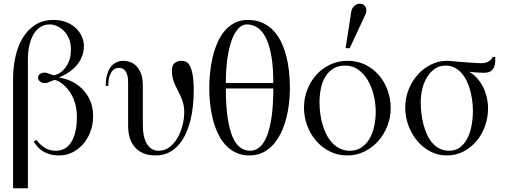

<svg xmlns="http://www.w3.org/2000/svg" viewBox="-20 -829 2731 1039"><path d="M483.9 -202.1Q483.9 -249 467.3 -285.9Q450.7 -322.8 424.1 -348.9Q397.5 -375 364.3 -390.1Q331.1 -405.3 297.9 -409.2Q330.1 -422.4 355.5 -440.2Q380.9 -458 398.2 -479.7Q415.5 -501.5 424.8 -526.6Q434.1 -551.8 434.1 -579.1Q434.1 -604 423.6 -629.4Q413.1 -654.8 392.1 -675.3Q371.1 -695.8 340.3 -708.5Q309.6 -721.2 269 -721.2Q214.4 -721.2 173.3 -696Q132.3 -670.9 105.2 -627.4Q78.1 -584 64.5 -525.9Q50.8 -467.8 50.8 -401.9V189.9H130.9V-504.9Q130.9 -548.8 138.9 -584.2Q147 -619.6 162.4 -644.8Q177.7 -669.9 199.7 -683.3Q221.7 -696.8 249 -696.8Q266.6 -696.8 286.6 -688.7Q306.6 -680.7 324 -663.8Q341.3 -647 352.5 -621.6Q363.8 -596.2 363.8 -562Q363.8 -520 351.3 -492.9Q338.9 -465.8 322.8 -450Q306.6 -434.1 291.7 -428Q276.9 -421.9 272 -421.9Q268.1 -421.9 262 -424.1Q255.9 -426.3 248.8 -429Q241.7 -431.6 234.6 -433.8Q227.5 -436 221.2 -436Q207.5 -436 196.8 -428.7Q186 -421.4 186 -408.2Q186 -401.4 189.5 -396Q192.9 -390.6 198.2 -386.7Q203.6 -382.8 210 -380.9Q216.3 -378.9 222.2 -378.9Q229.5 -378.9 237.1 -381.6Q244.6 -384.3 252 -387.5Q259.3 -390.6 265.6 -393.3Q272 -396 276.9 -396Q281.7 -396 292.5 -391.1Q303.2 -386.2 316.7 -376Q330.1 -365.7 344 -349.9Q357.9 -334 369.6 -312Q381.3 -290 388.7 -261.2Q396 -232.4 396 -196.8Q396 -144.5 386.2 -109.4Q376.5 -74.2 360.8 -53Q345.2 -31.7 325.2 -22.5Q305.2 -13.2 284.2 -13.2Q248 -13.2 222.7 -29.1Q197.3 -44.9 176.8 -71.8L162.1 -63Q169.9 -50.8 180.9 -37.6Q191.9 -24.4 208 -13.4Q224.1 -2.4 247.1 4.9Q270 12.2 301.8 12.2Q336.9 12.2 369.6 -3.2Q402.3 -18.6 427.7 -46.6Q453.1 -74.7 468.5 -114.3Q483.9 -153.8 483.9 -202.1Z M1028.3 -335.9Q1028.3 -391.1 1022.5 -423.6Q1016.6 -456.1 1007.3 -473.1Q998 -490.2 986.6 -495.1Q975.1 -500 963.4 -500Q939.9 -500 925 -488Q910.2 -476.1 910.2 -443.8Q910.2 -422.4 915 -404.3Q919.9 -386.2 927.5 -369.6Q935.1 -353 943.6 -336.9Q952.1 -320.8 959.7 -303.5Q967.3 -286.1 972.2 -266.4Q977.1 -246.6 977.1 -223.1Q977.1 -188.5 967.8 -151.4Q958.5 -114.3 940.9 -83.5Q923.3 -52.7 897.5 -33Q871.6 -13.2 838.4 -13.2Q816.4 -13.2 800.5 -23.4Q784.7 -33.7 773.9 -52Q763.2 -70.3 758.1 -95.5Q752.9 -120.6 752.9 -150.9V-366.2Q752.9 -406.7 742.2 -432.6Q731.4 -458.5 715.8 -473.6Q700.2 -488.8 681.6 -494.4Q663.1 -500 647.9 -500Q644 -500 635.7 -499.3Q627.4 -498.5 616.7 -494.6Q606 -490.7 594.5 -482.4Q583 -474.1 573.7 -459Q564.5 -443.8 558.3 -420.7Q552.2 -397.5 552.2 -363.8H565.9Q565.9 -399.4 573.5 -419.2Q581.1 -439 590.8 -448.5Q600.6 -458 610.4 -460Q620.1 -461.9 624 -461.9Q630.9 -461.9 639.4 -459.5Q647.9 -457 655.5 -448.7Q663.1 -440.4 668.2 -424.6Q673.3 -408.7 673.3 -381.8V-147Q673.3 -112.3 682.1 -83.3Q690.9 -54.2 709.2 -33Q727.5 -11.7 755.4 0.2Q783.2 12.2 821.3 12.2Q861.8 12.2 893.1 -3.4Q924.3 -19 947.3 -45.4Q970.2 -71.8 985.8 -106.7Q1001.5 -141.6 1011 -180.4Q1020.5 -219.2 1024.4 -259.3Q1028.3 -299.3 1028.3 -335.9Z M1548.8 -353Q1548.8 -395.5 1544.4 -439.2Q1540 -482.9 1529.5 -523.9Q1519 -564.9 1502 -600.8Q1484.9 -636.7 1459.5 -663.6Q1434.1 -690.4 1399.9 -705.8Q1365.7 -721.2 1320.8 -721.2Q1279.8 -721.2 1248.5 -704.6Q1217.3 -688 1194.1 -659.9Q1170.9 -631.8 1155.3 -594.7Q1139.6 -557.6 1130.1 -516.6Q1120.6 -475.6 1116.5 -433.1Q1112.3 -390.6 1112.3 -352.1Q1112.3 -310.5 1116.9 -267.6Q1121.6 -224.6 1131.8 -184.1Q1142.1 -143.6 1158.7 -107.9Q1175.3 -72.3 1199.5 -45.7Q1223.6 -19 1255.9 -3.4Q1288.1 12.2 1329.1 12.2Q1369.1 12.2 1400.9 -2.9Q1432.6 -18.1 1457 -44.7Q1481.4 -71.3 1499 -106.7Q1516.6 -142.1 1527.6 -182.9Q1538.6 -223.6 1543.7 -267.1Q1548.8 -310.5 1548.8 -353ZM1459 -379.9H1202.1Q1202.1 -458 1211.2 -517.3Q1220.2 -576.7 1235.8 -616.7Q1251.5 -656.7 1272 -676.8Q1292.5 -696.8 1315.9 -696.8Q1345.7 -696.8 1371.6 -680.7Q1397.5 -664.6 1417 -627.4Q1436.5 -590.3 1447.8 -529.5Q1459 -468.8 1459 -379.9ZM1459 -350.1Q1459 -263.2 1450.2 -199.7Q1441.4 -136.2 1425 -94.7Q1408.7 -53.2 1385.5 -33.2Q1362.3 -13.2 1334 -13.2Q1305.7 -13.2 1281.5 -29.8Q1257.3 -46.4 1239.7 -85.7Q1222.2 -125 1212.2 -189.5Q1202.1 -253.9 1202.1 -350.1Z M2094.2 -243.2Q2094.2 -295.9 2076.9 -342.5Q2059.6 -389.2 2028.6 -424.3Q1997.6 -459.5 1954.8 -479.7Q1912.1 -500 1861.3 -500Q1809.6 -500 1766.1 -479.2Q1722.7 -458.5 1691.4 -423.6Q1660.2 -388.7 1642.6 -343Q1625 -297.4 1625 -247.1Q1625 -195.8 1642.6 -148.9Q1660.2 -102.1 1691.4 -66.2Q1722.7 -30.3 1765.6 -9Q1808.6 12.2 1859.4 12.2Q1909.2 12.2 1952.1 -9Q1995.1 -30.3 2026.6 -65.7Q2058.1 -101.1 2076.2 -147.2Q2094.2 -193.4 2094.2 -243.2ZM2013.2 -224.1Q2013.2 -184.6 2005.1 -146.5Q1997.1 -108.4 1980 -78.9Q1962.9 -49.3 1936.3 -31.2Q1909.7 -13.2 1873 -13.2Q1844.2 -13.2 1821 -24.2Q1797.9 -35.2 1779.5 -54.2Q1761.2 -73.2 1748 -98.6Q1734.9 -124 1726.1 -153.1Q1717.3 -182.1 1713.1 -213.4Q1709 -244.6 1709 -274.9Q1709 -310.5 1715.6 -346.2Q1722.2 -381.8 1738.3 -410.2Q1754.4 -438.5 1781.2 -456.3Q1808.1 -474.1 1848.1 -474.1Q1889.2 -474.1 1919.9 -451.4Q1950.7 -428.7 1971.4 -392.8Q1992.2 -356.9 2002.7 -312.5Q2013.2 -268.1 2013.2 -224.1ZM1959 -753.9Q1962.4 -762.2 1962.6 -771.7Q1962.9 -781.2 1959.2 -789.6Q1955.6 -797.9 1947.8 -803.5Q1939.9 -809.1 1927.7 -809.1Q1909.7 -809.1 1896.5 -796.1Q1883.3 -783.2 1880.9 -766.1L1850.1 -568.8L1872.1 -567.9Z M2660.2 -521H2647Q2644 -516.1 2639.4 -510Q2634.8 -503.9 2627.2 -498.8Q2619.6 -493.7 2609.1 -490.2Q2598.6 -486.8 2584 -486.8Q2579.1 -486.8 2563.2 -487.8Q2547.4 -488.8 2526.9 -490Q2506.3 -491.2 2484.9 -492.9Q2463.4 -494.6 2447.3 -496.1Q2436 -497.1 2423.8 -498.5Q2411.6 -500 2398.9 -500Q2352.5 -500 2311.3 -479.2Q2270 -458.5 2239.3 -423.6Q2208.5 -388.7 2190.7 -343Q2172.9 -297.4 2172.9 -247.1Q2172.9 -195.8 2190.4 -148.9Q2208 -102.1 2238.3 -66.2Q2268.6 -30.3 2309.6 -9Q2350.6 12.2 2397 12.2Q2446.8 12.2 2487.8 -9Q2528.8 -30.3 2558.6 -65.7Q2588.4 -101.1 2604.7 -147.2Q2621.1 -193.4 2621.1 -243.2Q2621.1 -272 2614.5 -301Q2607.9 -330.1 2595 -356.4Q2582 -382.8 2562.7 -404.8Q2543.5 -426.8 2518.1 -440.9Q2518.1 -440.9 2525.4 -439.9Q2532.7 -439 2544.4 -438Q2556.2 -437 2570.3 -436Q2584.5 -435.1 2598.1 -435.1Q2622.6 -435.1 2635.3 -443.8Q2647.9 -452.6 2653.6 -465.8Q2659.2 -479 2659.7 -493.9Q2660.2 -508.8 2660.2 -521ZM2539.1 -227.1Q2539.1 -187.5 2531.7 -148.9Q2524.4 -110.4 2509 -80.3Q2493.7 -50.3 2469.5 -31.7Q2445.3 -13.2 2411.1 -13.2Q2382.3 -13.2 2359.9 -24.4Q2337.4 -35.6 2320.3 -54.9Q2303.2 -74.2 2291.3 -100.1Q2279.3 -126 2271.5 -155.5Q2263.7 -185.1 2260.3 -216.3Q2256.8 -247.6 2256.8 -277.8Q2256.8 -313.5 2265.4 -348.6Q2273.9 -383.8 2291 -411.6Q2308.1 -439.5 2333 -456.8Q2357.9 -474.1 2391.1 -474.1Q2417 -474.1 2438 -463.9Q2459 -453.6 2475.3 -436Q2491.7 -418.5 2503.7 -394.5Q2515.6 -370.6 2523.4 -343.3Q2531.2 -315.9 2535.2 -286.1Q2539.1 -256.3 2539.1 -227.1Z"/></svg>

Font: Galatia SIL
Style: Regular
Weight: 400
Designer: Development by SIL's NRSI team
Version: Version 2.1